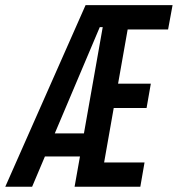

<svg xmlns="http://www.w3.org/2000/svg" viewBox="-45 -713 679 733"><path d="M239.7 0 260.3 -115.7H126.5L77.6 0H-24.9L281.7 -693.4H613.8L596.7 -600.6H442.4L405.8 -393.6H530.8L514.6 -300.8H389.2L352.5 -92.8H506.8L490.7 0ZM164.1 -203.6H275.4L347.2 -609.4H335.9Z"/></svg>

Font: CaskaydiaCove NFP
Style: Italic
Weight: 400
Italic angle: -10°
Designer: Aaron Bell
Foundry: Saja Typeworks
Version: Version 2111.001; VTT 6.35;Nerd Fonts 3.1.1